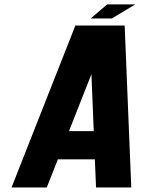

<svg xmlns="http://www.w3.org/2000/svg" viewBox="-20 -832 634 852"><path d="M314.5 -718.8H533.2L562.5 0H406.2L400.9 -125H236.8L187.5 0H31.2ZM286.1 -250H396L385.7 -502.9ZM476.1 -750H382.3L455.6 -812.5H580.6Z"/></svg>

Font: Signwood
Style: Italic
Weight: 400
Italic angle: -10°
Designer: GGBotNet
Foundry: GGBotNet
Version: 0.95